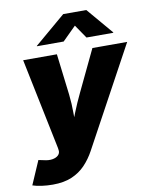

<svg xmlns="http://www.w3.org/2000/svg" viewBox="-127 -845 900 1128"><g transform="rotate(-10 323.5 -281.0)"><path d="M-24.4 190.9 36.6 50.3 66.9 56.6Q96.2 64 118.9 60.1Q141.6 56.2 153.8 44.2Q166 32.2 164.1 15.1L162.1 0.5L50.3 -542.5H251.5L281.2 -296.9Q287.6 -241.2 287.4 -184.8Q287.1 -128.4 288.6 -61.5H251Q274.4 -128.4 297.1 -185.3Q319.8 -242.2 346.2 -296.9L463.4 -542.5H670.9L348.1 51.8Q323.7 96.7 290.3 131.8Q256.8 167 209.5 187.3Q162.1 207.5 95.7 207.5Q62 207.5 30 203.1Q-2 198.7 -24.4 190.9ZM303.7 -609.4H144L144.5 -611.8L329.1 -768.6H466.8L600.1 -611.8L599.6 -609.4H439.9L384.8 -689.9Z"/></g></svg>

Font: Inter 16pt Black
Style: Italic
Weight: 900
Italic angle: -9.3988°
Version: Version 4.001;git-66647c0bb